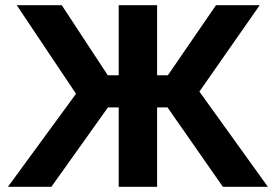

<svg xmlns="http://www.w3.org/2000/svg" viewBox="-20 -720 1063 740"><path d="M839 0 583.5 -366.5 812.5 -700H981L748.5 -367L1012.5 0ZM10.5 0 273 -358.5 44.5 -700H218L438 -365L178 0ZM437.5 0V-306H319.5V-430H437.5V-700H585.5V-430H704V-306H585.5V0Z"/></svg>

Font: Geologica Roman SemiBold
Style: Regular
Weight: 600
Designer: Sindre Bremnes, Frode Helland
Foundry: Monokrom Skriftforlag AS
Version: Version 1.010;gftools[0.9.28]